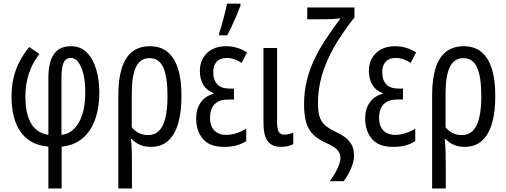

<svg xmlns="http://www.w3.org/2000/svg" viewBox="-20 -801 2796 1060"><path d="M141.1 -541.5 197.8 -502.9Q159.7 -455.6 139.9 -396Q120.1 -336.4 120.1 -268.6Q120.1 -205.6 134 -160.2Q147.9 -114.7 176.3 -88.6Q204.6 -62.5 247.1 -56.6V-370.6Q247.1 -459 277.8 -502.4Q308.6 -545.9 371.6 -545.9Q425.3 -545.9 460 -510.5Q494.6 -475.1 511.5 -416.7Q528.3 -358.4 528.3 -288.6Q528.3 -207.5 505.6 -142.8Q482.9 -78.1 437 -38.3Q391.1 1.5 320.3 8.3V239.3H247.1V8.3Q179.7 2.9 134.5 -31Q89.4 -64.9 66.4 -125.2Q43.5 -185.5 43.5 -269.5Q43.5 -348.1 67.9 -415.3Q92.3 -482.4 141.1 -541.5ZM371.1 -481Q341.8 -481 330.6 -453.4Q319.3 -425.8 319.3 -369.1V-56.6Q359.9 -61 389.2 -89.8Q418.5 -118.7 434.6 -169.2Q450.7 -219.7 450.7 -288.1Q451.2 -347.7 440.7 -391.1Q430.2 -434.6 412.1 -458.3Q394 -481.9 371.1 -481Z M981.9 -270.5Q981.9 -183.1 963.9 -120.4Q945.8 -57.6 908.4 -23.9Q871.1 9.8 813 9.8Q778.8 9.8 752.4 -1.7Q726.1 -13.2 707.5 -33.7H703.1Q706.5 1.5 707.5 34.4Q708.5 67.4 708.5 96.2V239.3H633.3V-276.9Q633.3 -363.3 651.9 -423.3Q670.4 -483.4 709.2 -514.6Q748 -545.9 808.6 -545.9Q864.7 -545.9 903.3 -515.6Q941.9 -485.4 961.9 -424.3Q981.9 -363.3 981.9 -270.5ZM805.7 -480Q755.4 -480 731.4 -431.9Q707.5 -383.8 707.5 -285.2V-98.1Q724.6 -77.1 747.3 -66.2Q770 -55.2 796.9 -55.2Q852.5 -55.2 878.7 -108.9Q904.8 -162.6 904.8 -270.5Q904.8 -377 881.3 -428.5Q857.9 -480 805.7 -480Z M1271.5 -312V-251.5H1240.2Q1206.1 -251.5 1183.8 -239.7Q1161.6 -228 1150.6 -205.3Q1139.6 -182.6 1139.6 -149.9Q1139.6 -119.1 1150.6 -98.4Q1161.6 -77.6 1181.4 -66.9Q1201.2 -56.2 1227.1 -56.2Q1255.9 -56.2 1285.6 -65.7Q1315.4 -75.2 1339.4 -91.3V-22Q1314 -5.9 1285.2 2Q1256.3 9.8 1215.8 9.8Q1137.7 9.8 1100.3 -33.9Q1063 -77.6 1063 -147Q1063 -199.7 1088.1 -235.4Q1113.3 -271 1159.2 -283.2V-287.1Q1121.1 -301.3 1102.3 -333Q1083.5 -364.7 1083.5 -409.7Q1083.5 -451.2 1101.6 -481.7Q1119.6 -512.2 1152.1 -529.1Q1184.6 -545.9 1228 -545.9Q1258.3 -545.9 1287.1 -537.6Q1315.9 -529.3 1344.2 -511.7L1314 -453.6Q1294.9 -466.8 1273.7 -473.9Q1252.4 -481 1231.9 -481Q1195.3 -481 1176.3 -460.2Q1157.2 -439.5 1157.2 -403.8Q1157.2 -358.9 1179.4 -335.4Q1201.7 -312 1246.1 -312ZM1189.9 -606V-617.7Q1194.3 -629.4 1200.9 -651.6Q1207.5 -673.8 1214.1 -699.5Q1220.7 -725.1 1226.1 -747.3Q1231.4 -769.5 1233.4 -780.8H1307.6V-770Q1298.3 -745.6 1286.4 -716.8Q1274.4 -688 1261 -659.2Q1247.6 -630.4 1234.4 -606Z M1509.8 -536.1V-126Q1509.8 -88.4 1519.3 -73Q1528.8 -57.6 1549.8 -57.6Q1563 -57.6 1577.6 -61.3Q1592.3 -64.9 1599.1 -69.3V-4.9Q1585 2 1567.6 5.9Q1550.3 9.8 1531.2 9.8Q1498 9.8 1476.6 -3.9Q1455.1 -17.6 1444.8 -47.1Q1434.6 -76.7 1434.6 -124.5V-536.1Z M1934.6 58.6Q1934.6 91.3 1917.5 130.1Q1900.4 168.9 1877.4 199.2H1800.8Q1816.9 177.2 1830.3 153.8Q1843.8 130.4 1851.6 108.9Q1859.4 87.4 1859.4 71.8Q1859.4 53.2 1851.1 38.8Q1842.8 24.4 1825 12Q1807.1 -0.5 1777.8 -13.2Q1735.4 -32.7 1709.2 -58.1Q1683.1 -83.5 1670.9 -123.5Q1658.7 -163.6 1658.7 -226.1Q1658.7 -288.6 1671.6 -346.4Q1684.6 -404.3 1710 -460.9Q1735.4 -517.6 1773.2 -576.4Q1811 -635.3 1860.4 -700.2Q1849.1 -698.7 1835.4 -697.5Q1821.8 -696.3 1806.4 -695.6Q1791 -694.8 1773.4 -694.8H1676.3V-759.8H1937V-705.1Q1893.1 -649.9 1856.2 -593.3Q1819.3 -536.6 1792.2 -478Q1765.1 -419.4 1750.2 -358.2Q1735.4 -296.9 1735.4 -231.9Q1735.4 -192.4 1742.2 -164.3Q1749 -136.2 1769 -115.2Q1789.1 -94.2 1829.1 -75.2Q1855 -63.5 1879.2 -47.4Q1903.3 -31.2 1918.9 -6.1Q1934.6 19 1934.6 58.6Z M2204.6 -312V-251.5H2173.3Q2139.2 -251.5 2116.9 -239.7Q2094.7 -228 2083.7 -205.3Q2072.8 -182.6 2072.8 -149.9Q2072.8 -119.1 2083.7 -98.4Q2094.7 -77.6 2114.5 -66.9Q2134.3 -56.2 2160.2 -56.2Q2189 -56.2 2218.8 -65.7Q2248.5 -75.2 2272.5 -91.3V-22Q2247.1 -5.9 2218.3 2Q2189.5 9.8 2148.9 9.8Q2070.8 9.8 2033.4 -33.9Q1996.1 -77.6 1996.1 -147Q1996.1 -199.7 2021.2 -235.4Q2046.4 -271 2092.3 -283.2V-287.1Q2054.2 -301.3 2035.4 -333Q2016.6 -364.7 2016.6 -409.7Q2016.6 -451.2 2034.7 -481.7Q2052.7 -512.2 2085.2 -529.1Q2117.7 -545.9 2161.1 -545.9Q2191.4 -545.9 2220.2 -537.6Q2249 -529.3 2277.3 -511.7L2247.1 -453.6Q2228 -466.8 2206.8 -473.9Q2185.5 -481 2165 -481Q2128.4 -481 2109.4 -460.2Q2090.3 -439.5 2090.3 -403.8Q2090.3 -358.9 2112.5 -335.4Q2134.8 -312 2179.2 -312Z M2714.4 -270.5Q2714.4 -183.1 2696.3 -120.4Q2678.2 -57.6 2640.9 -23.9Q2603.5 9.8 2545.4 9.8Q2511.2 9.8 2484.9 -1.7Q2458.5 -13.2 2439.9 -33.7H2435.5Q2439 1.5 2439.9 34.4Q2440.9 67.4 2440.9 96.2V239.3H2365.7V-276.9Q2365.7 -363.3 2384.3 -423.3Q2402.8 -483.4 2441.7 -514.6Q2480.5 -545.9 2541 -545.9Q2597.2 -545.9 2635.7 -515.6Q2674.3 -485.4 2694.3 -424.3Q2714.4 -363.3 2714.4 -270.5ZM2538.1 -480Q2487.8 -480 2463.9 -431.9Q2439.9 -383.8 2439.9 -285.2V-98.1Q2457 -77.1 2479.7 -66.2Q2502.4 -55.2 2529.3 -55.2Q2585 -55.2 2611.1 -108.9Q2637.2 -162.6 2637.2 -270.5Q2637.2 -377 2613.8 -428.5Q2590.3 -480 2538.1 -480Z"/></svg>

Font: Open Sans Condensed
Style: Regular
Weight: 400
Width: 3
Designer: Monotype Design Team
Foundry: Monotype Imaging Inc.
Version: Version 3.000